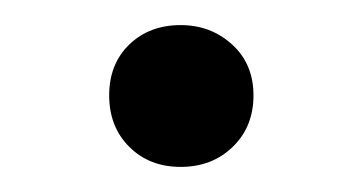

<svg xmlns="http://www.w3.org/2000/svg" viewBox="-20 -440 289 153"><path d="M124 -307Q99 -307 83 -323Q67 -339 67 -364Q67 -389 83 -404.5Q99 -420 124 -420Q148 -420 165 -404.5Q182 -389 182 -364Q182 -339 165.5 -323Q149 -307 124 -307Z"/></svg>

Font: Onest
Style: Regular
Weight: 400
Designer: Dmitri Voloshin, Andrey Kudryavtsev
Foundry: Dmitri Voloshin, Andrey Kudryavtsev
Version: Version 1.000;gftools[0.9.33]